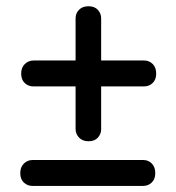

<svg xmlns="http://www.w3.org/2000/svg" viewBox="-20 -664 579 630"><path d="M49.5 -422.5Q49.5 -442.5 61.5 -454Q73.5 -465.5 90 -465.5H453Q469.5 -465.5 481 -454Q492.5 -442.5 492.5 -422.5Q492.5 -402.5 480.8 -391.5Q469 -380.5 453 -380.5H89Q73 -380.5 61.2 -391.5Q49.5 -402.5 49.5 -422.5ZM270.5 -200.5Q250.7 -200.5 239.4 -212.5Q228 -224.5 228 -241V-604Q228 -620.5 239.4 -632Q250.7 -643.5 270.5 -643.5Q290.2 -643.5 301 -631.8Q311.9 -620 311.9 -604V-240Q311.9 -224 301 -212.2Q290.2 -200.5 270.5 -200.5ZM46.5 -96Q46.5 -116 58.5 -127.5Q70.5 -139 87 -139H450Q466.5 -139 478 -127.5Q489.5 -116 489.5 -96Q489.5 -76 477.8 -65Q466 -54 450 -54H86Q70 -54 58.2 -65Q46.5 -76 46.5 -96Z"/></svg>

Font: Fraunces 72pt S100 SemiBold
Style: Regular
Weight: 600
Version: Version 1.000; ttfautohint (v1.8.3)